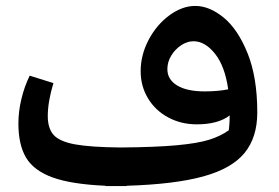

<svg xmlns="http://www.w3.org/2000/svg" viewBox="-20 -611 939 647"><path d="M407 15V16H375H336V15Q221 10 157.5 -13Q94 -36 68 -79.5Q42 -123 42 -195Q42 -235 52 -277Q62 -319 80 -356L160 -331Q141 -268 141 -220Q141 -178 161 -156Q181 -134 233 -124.5Q285 -115 387 -114Q505 -115 575.5 -121.5Q646 -128 684.5 -140Q723 -152 751 -172Q753 -189 753.5 -201.5Q754 -214 754 -222Q715 -192 643 -192Q590 -192 546.5 -215.5Q503 -239 478.5 -280Q454 -321 454 -371Q454 -426 481 -477Q508 -528 551 -559.5Q594 -591 638 -591Q686 -591 734 -551.5Q782 -512 814.5 -431Q847 -350 847 -232Q847 -148 804 -95.5Q761 -43 665 -16.5Q569 10 407 15ZM670 -303Q714 -303 749 -310Q738 -388 704.5 -430Q671 -472 632 -472Q611 -472 590.5 -458.5Q570 -445 557 -423.5Q544 -402 544 -378Q544 -343 577 -323Q610 -303 670 -303Z"/></svg>

Font: FiraGO Medium
Style: Italic
Weight: 500
Italic angle: -8°
Designer: bBox Type GmbH
Foundry: bBox Type GmbH
Version: Version 1.001